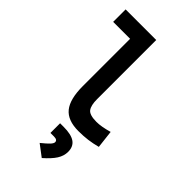

<svg xmlns="http://www.w3.org/2000/svg" viewBox="-303 -818 1193 1193"><g transform="rotate(45 293.0 -221.5)"><path d="M370.1 9.8Q275.4 9.8 233.6 -42Q191.9 -93.8 191.9 -207.5V-623H43V-732.4H312V-212.4Q312 -158.7 329.8 -134.3Q347.7 -109.9 409.2 -109.9Q451.2 -109.9 515.6 -128.4L529.3 -10.7Q488.8 0 451.2 4.9Q413.6 9.8 370.1 9.8ZM327.6 289.1 252 231.9Q287.6 203.1 302.2 187.3Q316.9 171.4 316.9 160.6Q316.9 140.6 287.1 140.6H255.4V55.7H286.1Q353 55.7 384.8 77.6Q416.5 99.6 416.5 146Q416.5 181.6 395.3 215.1Q374 248.5 327.6 289.1Z"/></g></svg>

Font: Cascadia Mono NF SemiBold
Style: Regular
Weight: 600
Monospace: yes
Designer: Aaron Bell
Foundry: Saja Typeworks
Version: Version 2404.023; ttfautohint (v1.8.4)